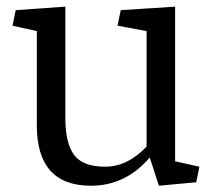

<svg xmlns="http://www.w3.org/2000/svg" viewBox="-20 -561 656 591"><path d="M93.3 -175.3V-465.3L18.6 -481.9L28.3 -529.8L181.2 -540.5V-196.8Q181.2 -120.6 208 -84.2Q234.9 -47.9 303.7 -47.9Q372.6 -47.9 431.2 -109.9V-465.3L341.8 -481.9L351.6 -529.8L519 -540.5V-64.5L593.8 -47.9L584 0L469.2 10.7L440.9 -76.2Q366.7 10.7 259.8 10.7Q93.3 10.7 93.3 -175.3Z"/></svg>

Font: NoticiaText-Regular
Style: Regular
Weight: 400
Designer: JM Sole
Foundry: JM Sole
Version: Version 1.003